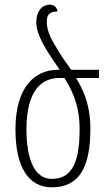

<svg xmlns="http://www.w3.org/2000/svg" viewBox="-20 -790 455 820"><path d="M201 10C319 10 366 -76 366 -240C366 -314 351 -383 305 -457H403V-492H284C262 -522 245 -546 223 -583C186 -643 180 -669 180 -697C180 -721 186 -741 226 -741C222 -762 209 -770 192 -770C159 -770 135 -741 135 -696C135 -670 142 -637 181 -573C196 -549 214 -522 235 -492H228C128 -492 46 -418 46 -237C46 -78 101 10 201 10ZM201 -26C129 -26 93 -107 93 -237C93 -406 159 -457 234 -457H255C303 -383 320 -314 320 -240C320 -107 293 -26 201 -26Z"/></svg>

Font: Noto Serif Armenian ExtraCondensed Light
Style: Regular
Weight: 300
Width: 2
Designer: Monotype Design Team
Foundry: Monotype Imaging Inc.
Version: Version 2.008